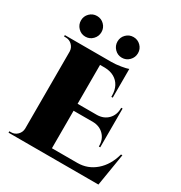

<svg xmlns="http://www.w3.org/2000/svg" viewBox="-205 -1048 1124 1193"><g transform="rotate(30 356.5 -451.5)"><path d="M196.5 -777Q175 -755 144.5 -755Q114 -755 92.5 -777Q71 -799 71 -829.5Q71 -860 92.5 -881.5Q114 -903 144.5 -903Q175 -903 196.5 -881.5Q218 -860 218 -829.5Q218 -799 196.5 -777ZM458.5 -777Q437 -755 406.5 -755Q376 -755 354.5 -777Q333 -799 333 -829.5Q333 -860 354.5 -881.5Q376 -903 406.5 -903Q437 -903 458.5 -881.5Q480 -860 480 -829.5Q480 -799 458.5 -777ZM703 -232H713L675 0H30V-10H43Q69 -10 87.5 -28.5Q106 -47 107 -73V-627Q106 -653 87.5 -671.5Q69 -690 43 -690H30V-700H363Q394 -700 430.5 -706Q467 -712 482 -718V-512H472V-520Q472 -559 457 -587.5Q442 -616 414 -632Q386 -648 347 -649H312V-370H451Q499 -371 529 -401.5Q559 -432 559 -480V-484H569V-206H559V-211Q559 -258 529 -288.5Q499 -319 452 -320H312V-51H495Q568 -51 624 -99Q680 -147 703 -232Z"/></g></svg>

Font: Cinzel Decorative Black
Style: Regular
Weight: 900
Designer: Natanael Gama
Version: Version 1.001;PS 001.001;hotconv 1.0.56;makeotf.lib2.0.21325